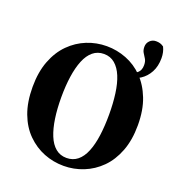

<svg xmlns="http://www.w3.org/2000/svg" viewBox="-144 -909 966 1045"><g transform="rotate(20 339.5 -387.0)"><path d="M340 18Q280 18 225.5 -3.5Q171 -25 127.5 -68Q84 -111 59.5 -176Q35 -241 35 -329Q35 -415 60 -480Q85 -545 128 -588Q171 -631 225.5 -653Q280 -675 340 -675Q399 -675 454 -653.5Q509 -632 551.5 -589Q594 -546 619.5 -481Q645 -416 645 -328Q645 -242 620 -177Q595 -112 552 -69Q509 -26 454 -4Q399 18 340 18ZM340 -28Q377 -28 403.5 -49.5Q430 -71 446.5 -111.5Q463 -152 470.5 -207.5Q478 -263 478 -329Q478 -394 470.5 -449.5Q463 -505 446.5 -545Q430 -585 403.5 -607.5Q377 -630 340 -630Q303 -630 276.5 -608Q250 -586 233.5 -545.5Q217 -505 209 -450Q201 -395 201 -329Q201 -263 209 -208Q217 -153 233.5 -112.5Q250 -72 276.5 -50Q303 -28 340 -28ZM504 -556V-585Q532 -588 548.5 -603Q565 -618 565 -647Q565 -669 556.5 -682.5Q548 -696 540 -709Q532 -722 532 -742Q532 -763 546.5 -777.5Q561 -792 582 -792Q595 -792 605.5 -789Q616 -786 627 -778Q634 -764 637.5 -748.5Q641 -733 641 -715Q641 -668 622.5 -633.5Q604 -599 573 -579Q542 -559 504 -556Z"/></g></svg>

Font: Source Serif 4 36pt
Style: Bold
Weight: 700
Designer: Frank Grießhammer
Foundry: Adobe Systems Incorporated
Version: Version 4.004;hotconv 1.0.116;makeotfexe 2.5.65601